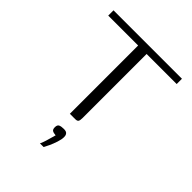

<svg xmlns="http://www.w3.org/2000/svg" viewBox="-187 -562 849 849"><g transform="rotate(45 237.5 -137.0)"><path d="M24 -460H452V-427H264V-27Q264 -12 260.5 -6Q257 0 244 0H211V-427H24ZM210 186Q217 171 221 157Q225 143 228.5 131Q232 119 234 112Q232 112 231 111.5Q230 111 228 111Q221 111 213.5 107Q206 103 206 89Q206 74 215 70Q224 66 240 66Q248 66 253.5 68Q259 70 262.5 75.5Q266 81 266 91Q266 105 259.5 125Q253 145 245 162Q237 179 233 186Z"/></g></svg>

Font: Genos Light
Style: Regular
Weight: 300
Designer: Robert E. Leuschke
Foundry: Robert E. Leuschke
Version: Version 1.010